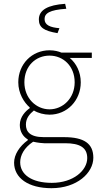

<svg xmlns="http://www.w3.org/2000/svg" viewBox="-20 -754 520 1008"><path d="M250 234C384 234 470 154 470 74C470 0 422 -34 316 -34H210C136 -34 116 -64 116 -100C116 -134 136 -156 158 -174C180 -160 212 -152 240 -152C332 -152 404 -226 404 -322C404 -376 380 -422 346 -450H462V-478H302C288 -484 266 -490 240 -490C148 -490 76 -418 76 -322C76 -264 106 -216 136 -190V-186C116 -172 84 -142 84 -98C84 -62 102 -36 126 -22V-18C82 14 54 58 54 100C54 180 128 234 250 234ZM240 -180C170 -180 108 -238 108 -322C108 -408 168 -462 240 -462C312 -462 372 -407 372 -322C372 -238 310 -180 240 -180ZM252 206C146 206 86 162 86 98C86 62 106 22 154 -10C180 -4 206 -2 212 -2H322C398 -2 438 20 438 76C438 140 366 206 252 206ZM282 -580 292 -606C244 -610 214 -622 214 -654C214 -684 240 -702 328 -708L322 -734C232 -728 184 -702 184 -652C184 -610 210 -592 282 -580Z"/></svg>

Font: Source Sans Pro ExtraLight
Style: Regular
Weight: 200
Designer: Paul D. Hunt
Foundry: Adobe Systems Incorporated
Version: Version 3.006;hotconv 1.0.111;makeotfexe 2.5.65597